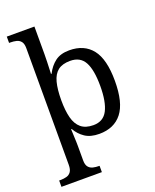

<svg xmlns="http://www.w3.org/2000/svg" viewBox="-178 -860 970 1201"><g transform="rotate(-20 307.0 -260.0)"><path d="M18 240V198H26Q49 198 67.5 193Q86 188 97 172.5Q108 157 108 126V-650Q108 -680 96.5 -694.5Q85 -709 66.5 -713.5Q48 -718 26 -718H18V-760H202V-576Q202 -554 201 -523Q200 -492 199 -469Q198 -446 198 -446H202Q225 -492 261 -519Q297 -546 355 -546Q454 -546 506.5 -479.5Q559 -413 559 -269Q559 -124 506.5 -57Q454 10 355 10Q297 10 260.5 -14.5Q224 -39 202 -78H198Q198 -78 198.5 -64Q199 -50 200 -30Q201 -10 201.5 8.5Q202 27 202 35V131Q202 160 213.5 174.5Q225 189 243.5 193.5Q262 198 284 198H287V240ZM339 -54Q405 -54 433.5 -109.5Q462 -165 462 -270Q462 -377 433.5 -429.5Q405 -482 338 -482Q286 -482 256.5 -459Q227 -436 214.5 -388.5Q202 -341 202 -269Q202 -200 214.5 -152Q227 -104 257 -79Q287 -54 339 -54Z"/></g></svg>

Font: Noto Serif Khmer
Style: Regular
Weight: 400
Designer: Danh Hong and the Monotype Design Team
Foundry: Monotype Imaging Inc.
Version: Version 2.003